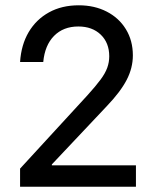

<svg xmlns="http://www.w3.org/2000/svg" viewBox="-20 -705 590 725"><path d="M55.8 0V-68.3L310 -345Q341.7 -380 359.6 -404.2Q377.5 -428.3 385 -449.2Q392.5 -470 392.5 -492.5Q392.5 -543.3 360.4 -574.2Q328.3 -605 275.8 -605Q219.2 -605 184.2 -569.6Q149.2 -534.2 143.3 -470.8H55.8Q60 -535.8 88.3 -583.8Q116.7 -631.7 165 -658.3Q213.3 -685 277.5 -685Q336.7 -685 382.9 -661.2Q429.2 -637.5 455.4 -594.6Q481.7 -551.7 481.7 -495.8Q481.7 -448.3 458.3 -403.3Q435 -358.3 383.3 -304.2L175.8 -84.2V-80.8H493.3V0Z"/></svg>

Font: Funnel Sans Light
Style: Regular
Weight: 400
Version: Version 1.000